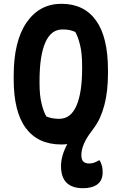

<svg xmlns="http://www.w3.org/2000/svg" viewBox="-20 -740 640 1010"><path d="M303 -720Q422 -720 485 -632.5Q548 -545 548 -371V-353Q548 -259 529 -187Q510 -115 475 -68Q469 -59 462 -50Q408 20 408 76Q408 100 418.5 110Q429 120 448 120Q463 120 474.5 116Q486 112 499 104H505Q513 120 516.5 133.5Q520 147 520 166Q520 209 492.5 229.5Q465 250 417 250Q301 250 301 134Q301 105 310 75Q319 45 334 18Q319 20 303 20Q180 20 116 -66Q52 -152 52 -323V-341Q52 -524 120 -622Q188 -720 303 -720ZM188 -301Q188 -237 199 -193.5Q210 -150 224 -127Q243 -120 258 -117.5Q273 -115 292 -115Q352 -115 382 -183.5Q412 -252 412 -379V-393Q412 -460 401 -504Q390 -548 376 -572Q357 -580 343 -582.5Q329 -585 308 -585Q248 -585 218 -515.5Q188 -446 188 -315Z"/></svg>

Font: Recursive Mn Csl St
Style: Bold
Weight: 700
Monospace: yes
Version: Version 1.079;hotconv 1.0.112;makeotfexe 2.5.65598; ttfautoh